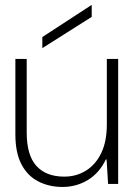

<svg xmlns="http://www.w3.org/2000/svg" viewBox="-20 -730 537 762"><path d="M228 12Q175 12 132 -10Q89 -32 65 -78Q41 -124 41 -197V-496H86V-204Q86 -114 124.5 -71.5Q163 -29 235 -29Q283 -29 321.5 -53Q360 -77 382 -123Q404 -169 404 -236V-496H449V0H409L403 -97H400Q374 -43 328.5 -15.5Q283 12 228 12ZM148 -539V-583L343 -710H344V-663Z"/></svg>

Font: DM Sans 36pt ExtraLight
Style: Regular
Weight: 250
Designer: Colophon Foundry, Jonny Pinhorn
Foundry: Colophon Foundry
Version: Version 4.004;gftools[0.9.30]